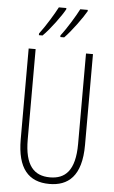

<svg xmlns="http://www.w3.org/2000/svg" viewBox="-63 -992 618 1044"><g transform="rotate(5 246.5 -470.5)"><path d="M373 -944V-951H332C315 -917 270 -842 237 -800V-791H258C296 -829 355 -911 373 -944ZM256 -944V-951H215C197 -916 155 -846 120 -800V-791H140C180 -830 238 -910 256 -944ZM422 -218V-714H384V-221C384 -73 329 -26 247 -26C160 -26 109 -79 109 -221V-714H71V-218C71 -60 133 10 247 10C348 10 422 -46 422 -218Z"/></g></svg>

Font: Noto Sans Hebrew ExtraCondensed ExtraLight
Style: Regular
Weight: 200
Width: 2
Designer: Monotype Design Team
Foundry: Monotype Imaging Inc.
Version: Version 2.004